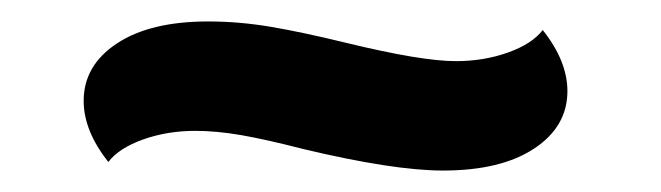

<svg xmlns="http://www.w3.org/2000/svg" viewBox="-20 -320 616 179"><path d="M509 -235Q509 -202 478 -181.5Q447 -161 393 -161Q347 -161 263 -181Q228 -190 205 -194Q182 -198 162 -198Q136 -198 113.5 -190Q91 -182 81 -169Q58 -198 58 -226Q58 -259 89 -279.5Q120 -300 174 -300Q203 -300 232.5 -295Q262 -290 303 -280Q373 -263 405 -263Q431 -263 453.5 -271Q476 -279 486 -292Q509 -263 509 -235Z"/></svg>

Font: Sansita Black Italic
Style: Regular
Weight: 900
Italic angle: -11°
Designer: Pablo Cosgaya
Foundry: Omnibus-Type
Version: Version 1.006